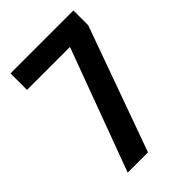

<svg xmlns="http://www.w3.org/2000/svg" viewBox="-205 -776 863 863"><g transform="rotate(-45 226.5 -344.0)"><path d="M84 0 300 -583H27V-688H427V-594L213 0Z"/></g></svg>

Font: Saira Semi Condensed Medium
Style: Regular
Weight: 500
Width: 4
Designer: Hector Gatti with collaboration of the Omnibus-Type team
Foundry: Omnibus-Type
Version: Version 1.001; ttfautohint (v1.8)